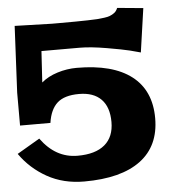

<svg xmlns="http://www.w3.org/2000/svg" viewBox="-54 -816 788 876"><g transform="rotate(-5 340.0 -378.0)"><path d="M633.8 -754.9 605 -554.2Q586.9 -559.6 556.6 -567.1Q526.4 -574.7 452.6 -587.4Q378.9 -600.1 328.1 -600.1H153.8L145 -457Q174.8 -482.4 218.5 -496.1Q262.2 -509.8 307.1 -509.8Q471.7 -509.8 557.9 -443.4Q644 -377 644 -250Q644 -123 555.2 -56.6Q466.3 9.8 296.9 9.8Q201.7 9.8 127.4 -31.7Q53.2 -73.2 4.9 -142.1L108.9 -203.1Q176.3 -109.9 276.9 -109.9Q358.4 -109.9 401.1 -145.8Q443.8 -181.6 443.8 -250Q443.8 -318.4 408.7 -354.2Q373.5 -390.1 307.1 -390.1Q240.2 -390.1 207.5 -360.6Q174.8 -331.1 166 -270H26.9V-420.9L42 -725.1Q202.1 -720.2 211.9 -720.2H248Q293 -720.2 319.3 -720.5Q345.7 -720.7 375.2 -721.4Q404.8 -722.2 419.9 -723.1Q435.1 -724.1 452.4 -726.6Q469.7 -729 477.5 -732.2Q485.4 -735.4 493.9 -740.5Q502.4 -745.6 506.8 -751.5Q511.2 -757.3 515.1 -766.1Z"/></g></svg>

Font: Zantroke
Style: Regular
Weight: 500
Foundry: gluk
Version: Version 0.36